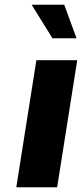

<svg xmlns="http://www.w3.org/2000/svg" viewBox="-20 -793 347 813"><path d="M134 -538H307L222 0H49ZM114 -773H252L304 -631H202Z"/></svg>

Font: Exo ExtraBold
Style: Italic
Weight: 800
Italic angle: -9°
Designer: Natanael Gama
Foundry: Natanael Gama
Version: Version 1.500; ttfautohint (v1.6)